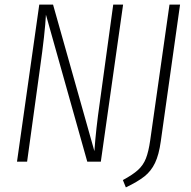

<svg xmlns="http://www.w3.org/2000/svg" viewBox="-20 -704 832 836"><path d="M419 0H360L180 -640Q176 -561 154 -406L98 0H54L151 -684H211L391 -46Q398 -144 414 -254L473 -684H516ZM680 -88Q672 -30 655 5.5Q638 41 609 64Q580 87 528 112L515 80Q558 57 581 36Q604 15 615.5 -14.5Q627 -44 634 -93L718 -684H764Z"/></svg>

Font: Fira Sans Extra Condensed ExtraLight
Style: Italic
Weight: 275
Width: 3
Italic angle: -8°
Designer: Carrois Corporate & Edenspiekermann AG
Foundry: Carrois Corporate GbR & Edenspiekermann AG
Version: Version 4.203